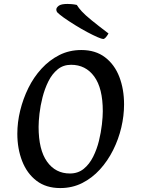

<svg xmlns="http://www.w3.org/2000/svg" viewBox="-20 -938 718 975"><path d="M286 17Q214 17 165.5 -20Q117 -57 92.5 -120Q68 -183 68 -259Q68 -317 82.5 -376.5Q97 -436 124 -491Q151 -546 191 -589.5Q231 -633 281.5 -658.5Q332 -684 393 -684Q465 -684 513.5 -647Q562 -610 586 -547.5Q610 -485 610 -408Q610 -350 596 -290.5Q582 -231 554.5 -176Q527 -121 487.5 -77.5Q448 -34 397.5 -8.5Q347 17 286 17ZM335 -57Q376 -57 405 -80.5Q434 -104 453 -142Q472 -180 482.5 -223Q493 -266 497.5 -306Q502 -346 502 -373Q502 -490 458.5 -549.5Q415 -609 341 -609Q301 -609 272.5 -585.5Q244 -562 225.5 -524.5Q207 -487 196 -444Q185 -401 180.5 -361Q176 -321 176 -294Q176 -177 219 -117Q262 -57 335 -57ZM504 -740Q497 -740 475 -749.5Q453 -759 423 -775Q393 -791 361.5 -810.5Q330 -830 303 -849Q280 -866 273 -873Q266 -880 266 -890Q266 -899 278 -908.5Q290 -918 323 -918Q333 -918 344.5 -917Q356 -916 370 -913Q379 -898 395.5 -880Q412 -862 444.5 -835.5Q477 -809 531 -768Q515 -740 504 -740Z"/></svg>

Font: Paprika
Style: Regular
Weight: 400
Designer: Eduardo Rodriguez Tunni
Foundry: Eduardo Rodriguez Tunni
Version: Version 1.010; ttfautohint (v1.8.3)